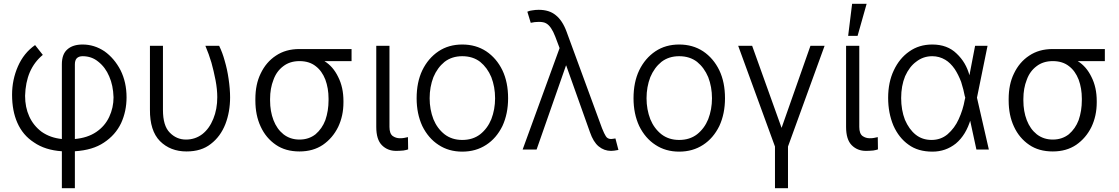

<svg xmlns="http://www.w3.org/2000/svg" viewBox="-20 -791 5931 1018"><path d="M160 -36Q101 -74 72 -140Q44 -203 44 -289Q44 -368 75 -439Q106 -510 166 -552L207 -500Q162 -463 138 -408Q115 -354 113 -283Q113 -222 135 -174Q157 -125 201 -92Q247 -60 308 -54V-450Q308 -504 337 -529Q366 -555 418 -555Q480 -555 534 -519Q586 -482 619 -419Q651 -355 651 -275Q651 -201 622 -138Q592 -75 531 -35Q472 5 377 11V207H308V11Q219 5 160 -36ZM490 -91Q536 -122 559 -171Q582 -220 582 -275Q580 -339 559 -386Q539 -434 501 -464Q466 -493 418 -493Q398 -493 387 -482Q377 -471 377 -450V-54Q444 -60 490 -91Z M880 -88Q916 -51 966 -51Q1015 -51 1053 -80Q1090 -109 1111 -161Q1132 -212 1132 -276Q1132 -317 1123 -365Q1113 -416 1101 -459Q1088 -503 1069 -548H1142Q1160 -511 1171 -470Q1185 -423 1192 -373Q1200 -319 1200 -275Q1200 -198 1175 -133Q1149 -67 1098 -28Q1048 12 969 12Q883 12 828 -43Q774 -98 775 -210V-548H844V-208Q844 -124 880 -88Z M1362 -401Q1391 -462 1443 -496Q1495 -531 1567 -531H1844V-467H1700Q1746 -439 1773 -383Q1801 -328 1801 -255V-248Q1801 -177 1773 -118Q1744 -59 1692 -23Q1640 12 1568 12Q1494 12 1443 -23Q1390 -59 1362 -120Q1334 -180 1334 -258V-266Q1334 -344 1362 -401ZM1430 -154Q1448 -107 1483 -79Q1519 -51 1568 -51Q1617 -51 1653 -79Q1688 -109 1705 -154Q1722 -203 1722 -260V-268Q1722 -323 1705 -369Q1687 -415 1654 -440Q1620 -467 1568 -467Q1517 -467 1482 -440Q1446 -413 1430 -368Q1412 -323 1412 -266V-258Q1412 -201 1430 -154Z M2062 -70Q2079 -58 2100 -58Q2116 -58 2124 -60L2143 -64L2144 1Q2137 4 2119 7Q2097 9 2080 9Q2035 9 2005 -21Q1975 -51 1975 -118V-548H2045V-118Q2045 -83 2062 -70Z M2305 -23Q2251 -58 2219 -123Q2189 -188 2189 -270Q2189 -355 2219 -418Q2250 -482 2305 -519Q2359 -555 2431 -555Q2503 -555 2558 -519Q2613 -482 2644 -418Q2674 -355 2674 -270Q2674 -188 2644 -123Q2612 -58 2558 -23Q2503 13 2431 13Q2359 13 2305 -23ZM2526 -79Q2565 -110 2585 -159Q2605 -211 2605 -270Q2605 -330 2585 -382Q2564 -432 2526 -463Q2487 -493 2431 -493Q2376 -493 2337 -463Q2299 -432 2278 -382Q2258 -330 2258 -270Q2258 -211 2278 -159Q2298 -110 2337 -79Q2376 -49 2431 -49Q2487 -49 2526 -79Z M3154 -15Q3126 -38 3108 -90L2982 -444H2981L2825 2H2751L2947 -536L2924 -597Q2903 -652 2876 -667Q2863 -675 2837 -675Q2814 -675 2794 -670L2776 -729Q2789 -735 2802 -736Q2819 -739 2836 -739Q2892 -739 2926 -711Q2962 -683 2984 -623L3172 -111Q3184 -81 3192 -69Q3201 -54 3220 -54L3230 -55L3243 -57L3259 4Q3234 9 3220 9Q3183 9 3154 -15Z M3455 -23Q3401 -58 3369 -123Q3339 -188 3339 -270Q3339 -355 3369 -418Q3400 -482 3455 -519Q3509 -555 3581 -555Q3653 -555 3708 -519Q3763 -482 3794 -418Q3824 -355 3824 -270Q3824 -188 3794 -123Q3762 -58 3708 -23Q3653 13 3581 13Q3509 13 3455 -23ZM3676 -79Q3715 -110 3735 -159Q3755 -211 3755 -270Q3755 -330 3735 -382Q3714 -432 3676 -463Q3637 -493 3581 -493Q3526 -493 3487 -463Q3449 -432 3428 -382Q3408 -330 3408 -270Q3408 -211 3428 -159Q3448 -110 3487 -79Q3526 -49 3581 -49Q3637 -49 3676 -79Z M4124 -113 4277 -548H4352L4158 -14V207H4089V-14L3894 -548H3968Z M4553 -70Q4570 -58 4591 -58Q4607 -58 4615 -60L4634 -64L4635 1Q4628 4 4610 7Q4588 9 4571 9Q4526 9 4496 -21Q4466 -51 4466 -118V-548H4536V-118Q4536 -83 4553 -70ZM4575 -771 4527 -601H4477L4498 -771Z M4797 -24Q4746 -60 4717 -125Q4689 -192 4689 -272Q4689 -355 4719 -418Q4749 -482 4801 -518Q4853 -555 4923 -555Q5003 -555 5052 -507Q5102 -460 5120 -392L5150 -548H5216L5160 -273L5223 2H5157L5122 -160H5127Q5102 -75 5048 -30Q4994 13 4924 13Q4847 13 4797 -24ZM5076 -357Q5061 -396 5042 -425Q5019 -458 4992 -474Q4960 -493 4923 -493Q4875 -493 4838 -464Q4802 -438 4779 -387Q4758 -336 4758 -271Q4758 -208 4778 -156Q4800 -105 4835 -77Q4870 -49 4919 -49Q4968 -49 5004 -79Q5042 -112 5063 -159Q5086 -209 5095 -261L5098 -273L5095 -283Q5090 -312 5076 -357Z M5356 -401Q5385 -462 5437 -496Q5489 -531 5561 -531H5838V-467H5694Q5740 -439 5767 -383Q5795 -328 5795 -255V-248Q5795 -177 5767 -118Q5738 -59 5686 -23Q5634 12 5562 12Q5488 12 5437 -23Q5384 -59 5356 -120Q5328 -180 5328 -258V-266Q5328 -344 5356 -401ZM5424 -154Q5442 -107 5477 -79Q5513 -51 5562 -51Q5611 -51 5647 -79Q5682 -109 5699 -154Q5716 -203 5716 -260V-268Q5716 -323 5699 -369Q5681 -415 5648 -440Q5614 -467 5562 -467Q5511 -467 5476 -440Q5440 -413 5424 -368Q5406 -323 5406 -266V-258Q5406 -201 5424 -154Z"/></svg>

Font: Sinter Normal
Style: Regular
Weight: 350
Foundry: Adobe & rsms
Version: Version 1.000